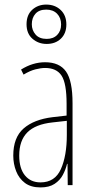

<svg xmlns="http://www.w3.org/2000/svg" viewBox="-20 -809 406 839"><path d="M177 -537Q240 -537 268.5 -496.5Q297 -456 297 -358V0H276L275 -93H273Q267 -68 254.5 -44.5Q242 -21 218.5 -5.5Q195 10 157 10Q115 10 89 -9.5Q63 -29 50.5 -61Q38 -93 38 -129Q38 -208 83 -247.5Q128 -287 210 -297L271 -304V-355Q271 -445 249 -478.5Q227 -512 177 -512Q159 -512 135 -506Q111 -500 83 -483L72 -505Q123 -537 177 -537ZM209 -274Q135 -266 99.5 -230.5Q64 -195 64 -129Q64 -73 89 -42.5Q114 -12 157 -12Q220 -12 246 -70Q272 -128 272 -220V-281ZM184 -617Q148 -617 122 -639.5Q96 -662 96 -703Q96 -744 121 -766.5Q146 -789 182 -789Q220 -789 245 -765.5Q270 -742 270 -702Q270 -663 246 -640Q222 -617 184 -617ZM184 -639Q213 -639 230 -656.5Q247 -674 247 -702Q247 -731 229.5 -749Q212 -767 182 -767Q151 -767 135 -749Q119 -731 119 -703Q119 -677 135.5 -658Q152 -639 184 -639Z"/></svg>

Font: Noto Sans Gujarati UI ExtraCondensed Thin
Style: Regular
Weight: 100
Width: 2
Designer: Jelle Bosma - Monotype Design Team, Universal Thirst
Foundry: Monotype Imaging Inc.
Version: Version 2.106; ttfautohint (v1.8.4.7-5d5b)